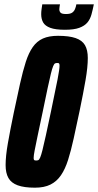

<svg xmlns="http://www.w3.org/2000/svg" viewBox="-20 -862 455 890"><path d="M142 8Q92 8 62 -3Q32 -14 19 -37Q6 -60 6 -97Q6 -138 16.5 -198Q27 -258 44 -340Q60 -416 73 -474.5Q86 -533 99.5 -575Q113 -617 132 -644Q151 -671 179 -683.5Q207 -696 249 -696Q300 -696 330.5 -685.5Q361 -675 374 -652.5Q387 -630 387 -593Q387 -551 376.5 -490.5Q366 -430 349 -348Q334 -277 321.5 -220Q309 -163 295.5 -120.5Q282 -78 262.5 -49.5Q243 -21 214 -6.5Q185 8 142 8ZM148 -118Q154 -118 158 -120Q162 -122 166.5 -132.5Q171 -143 177 -167Q183 -191 192.5 -234Q202 -277 216 -344Q238 -448 247 -495Q256 -542 256 -557Q256 -564 254.5 -566.5Q253 -569 251 -569.5Q249 -570 245 -570Q239 -570 235 -568Q231 -566 226.5 -555.5Q222 -545 216 -521Q210 -497 201 -454.5Q192 -412 178 -344Q163 -274 154 -230.5Q145 -187 140.5 -164Q136 -141 136 -130Q136 -124 137.5 -121.5Q139 -119 142 -118.5Q145 -118 148 -118ZM281 -724Q237 -724 213 -733Q189 -742 180 -758Q171 -774 171 -796Q171 -807 172.5 -818Q174 -829 176 -842H258Q257 -836 256 -830Q255 -824 255 -819Q255 -809 261 -803Q267 -797 286 -797Q305 -797 314 -803Q323 -809 327.5 -819.5Q332 -830 334 -842H415Q410 -817 404 -795Q398 -773 385 -757.5Q372 -742 347.5 -733Q323 -724 281 -724Z"/></svg>

Font: Saira UltraCondensed Black
Style: Italic
Weight: 900
Width: 1
Italic angle: -12°
Designer: Hector Gatti with collaboration of the Omnibus-Type team
Foundry: Omnibus-Type
Version: Version 1.101